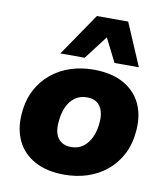

<svg xmlns="http://www.w3.org/2000/svg" viewBox="-86 -841 806 925"><g transform="rotate(10 317.0 -379.0)"><path d="M291 11Q205 11 146 -21Q87 -53 59.5 -110.5Q32 -168 38 -242Q43 -309 69 -359Q95 -409 137 -443.5Q179 -478 231.5 -495Q284 -512 343 -512Q430 -512 488.5 -480Q547 -448 574.5 -391.5Q602 -335 596 -260Q591 -193 565 -142.5Q539 -92 497 -57.5Q455 -23 402.5 -6Q350 11 291 11ZM300 -126Q334 -126 358 -143.5Q382 -161 397 -193Q412 -225 415 -267Q419 -318 398.5 -346.5Q378 -375 334 -375Q301 -375 276.5 -357.5Q252 -340 237.5 -308.5Q223 -277 220 -234Q215 -183 236 -154.5Q257 -126 300 -126ZM171 -561 313 -769H466L555 -561H436L378 -676L290 -561Z"/></g></svg>

Font: Nunito Sans 9pt Black
Style: Italic
Weight: 900
Italic angle: -9°
Version: Version 3.101;gftools[0.9.27]